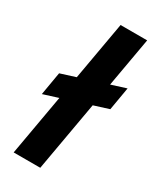

<svg xmlns="http://www.w3.org/2000/svg" viewBox="-185 -782 701 844"><g transform="rotate(30 165.5 -360.0)"><path d="M17 -284 37 -401 331 -494 311 -377ZM38 0 165 -720H300L173 0Z"/></g></svg>

Font: DM Sans
Style: Bold Italic
Weight: 700
Italic angle: -10°
Designer: Colophon Foundry, Jonny Pinhorn
Foundry: Colophon Foundry
Version: Version 4.004;gftools[0.9.30]